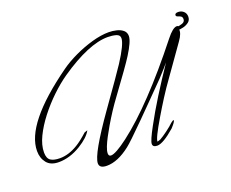

<svg xmlns="http://www.w3.org/2000/svg" viewBox="-111 -844 1259 1045"><g transform="rotate(-20 519.0 -321.0)"><path d="M345 19Q302 19 302 -10Q302 -62 447 -267Q506 -350 543 -403Q580 -456 595 -479Q656 -573 656 -607Q656 -626 634.5 -632Q613 -638 587 -638Q477 -638 306 -521Q261 -490 215.5 -446.5Q170 -403 132 -354Q94 -305 70.5 -256.5Q47 -208 47 -166Q47 -132 65 -119.5Q83 -107 119 -107Q170 -107 224 -140Q251 -156 292 -193L310 -199Q291 -163 234 -128Q170 -89 106 -89Q59 -89 36.5 -117Q14 -145 14 -186Q14 -343 310 -555Q349 -583 400 -607Q451 -631 504 -646Q557 -661 601 -661Q624 -661 646.5 -655.5Q669 -650 683.5 -637.5Q698 -625 698 -604Q698 -574 654 -504Q639 -480 605.5 -433Q572 -386 520 -315Q476 -256 432 -181Q418 -157 403.5 -130Q389 -103 380 -80Q371 -57 371 -43Q371 -26 385 -26Q412 -26 486 -82Q662 -216 900 -517Q938 -565 961 -565Q970 -565 970 -556Q970 -552 967 -546Q972 -522 944 -483L826 -316Q792 -269 762.5 -222.5Q733 -176 707 -132Q644 -26 648 -10L666 -16Q684 -26 711 -46Q738 -66 753 -81Q766 -91 769 -91Q771 -89 771 -89Q771 -80 744 -51Q674 10 640 10Q614 10 614 -9Q614 -28 654 -101Q690 -168 736.5 -242.5Q783 -317 839 -400Q832 -391 816 -373Q800 -355 776 -329Q712 -264 668 -219.5Q624 -175 599 -150Q507 -58 481 -38Q408 19 345 19ZM957 -542 958 -561Q975 -561 992 -567Q1009 -573 1009 -589Q1009 -600 1002.5 -605Q996 -610 985 -613Q975 -616 975 -623Q975 -635 994 -635Q1012 -635 1025 -623.5Q1038 -612 1038 -593Q1038 -573 1024 -562Q1010 -551 991.5 -546.5Q973 -542 957 -542Z"/></g></svg>

Font: Alex Brush
Style: Regular
Weight: 400
Designer: Robert E. Leuschke
Foundry: Robert E. Leuschke
Version: Version 1.111; ttfautohint (v1.8.4.7-5d5b)